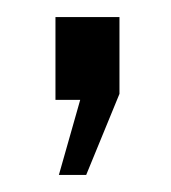

<svg xmlns="http://www.w3.org/2000/svg" viewBox="-20 -117 200 225"><path d="M49 88H81L120 -7V-97H45V0H74Z"/></svg>

Font: VL Bebas Neue Regular
Style: Regular
Weight: 400
Designer: Ryoichi Tsunekawa
Foundry: Ryoichi Tsunekawa
Version: Version 001.003